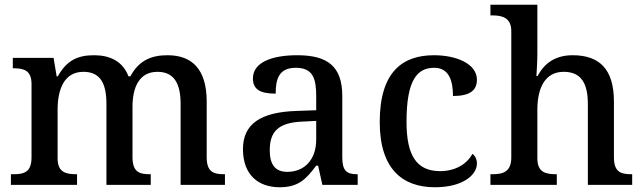

<svg xmlns="http://www.w3.org/2000/svg" viewBox="-20 -780 2715 810"><path d="M26 0H305V-45H302C258 -45 223 -53 223 -112V-317C223 -402 250 -477 332 -477C404 -477 429 -427 429 -341V0H616V-45H613C568 -45 539 -54 539 -117V-330C539 -409 566 -477 644 -477C715 -477 742 -427 742 -341V0H929V-45H926C881 -45 852 -54 852 -117V-352C852 -488 790 -547 687 -547C621 -547 567 -527 530 -458H522C498 -522 443 -547 377 -547C310 -547 262 -527 224 -458H219L206 -536H34V-492H37C81 -492 113 -483 113 -425V-116C113 -54 82 -45 37 -45H26Z M1160 10C1241 10 1272 -26 1314 -81H1322L1340 0H1489V-45H1486C1441 -45 1424 -61 1424 -117V-375C1424 -501 1361 -547 1234 -547C1131 -547 1047 -519 1047 -449C1047 -402 1079 -385 1143 -385C1143 -449 1158 -494 1228 -494C1302 -494 1314 -446 1314 -373V-315L1231 -312C1079 -307 1005 -257 1005 -151C1005 -41 1071 10 1160 10ZM1192 -55C1141 -55 1118 -86 1118 -146C1118 -223 1152 -263 1256 -267L1314 -270V-191C1314 -108 1266 -55 1192 -55Z M1815 10C1934 10 1992 -43 1992 -90C1992 -108 1985 -122 1973 -131C1950 -88 1901 -58 1837 -58C1736 -58 1695 -126 1695 -266C1695 -443 1740 -494 1812 -494C1874 -494 1891 -440 1891 -375C1963 -375 1992 -399 1992 -444C1992 -510 1907 -547 1811 -547C1681 -547 1582 -480 1582 -265C1582 -67 1678 10 1815 10Z M2049 0H2329V-45H2326C2282 -45 2247 -53 2247 -112V-317C2247 -410 2280 -477 2358 -477C2433 -477 2460 -427 2460 -341V0H2647V-45H2644C2599 -45 2570 -54 2570 -117V-352C2570 -488 2509 -547 2396 -547C2325 -547 2277 -515 2248 -459H2243C2243 -464 2247 -514 2247 -553V-760H2049V-715H2058C2097 -715 2137 -706 2137 -649V-116C2137 -54 2101 -45 2057 -45H2049Z"/></svg>

Font: Noto Serif Myanmar Medium
Style: Regular
Weight: 500
Designer: Ben Mitchell and the Monotype Design Team
Foundry: Monotype Imaging Inc.
Version: Version 2.106